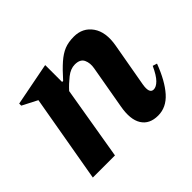

<svg xmlns="http://www.w3.org/2000/svg" viewBox="-114 -624 791 791"><g transform="rotate(-45 281.5 -228.0)"><path d="M35 0 102 -384 36 -418V-430L221 -466H224V-368H230Q262 -404 286.5 -425.5Q311 -447 334.5 -456.5Q358 -466 390 -466Q442 -466 470 -426Q498 -386 486 -318L452 -126Q444 -79 469 -79Q484 -79 500.5 -95.5Q517 -112 535 -151L554 -145Q526 -71 490 -30.5Q454 10 406 10Q356 10 334 -25Q312 -60 324 -126L357 -314Q362 -341 352.5 -361.5Q343 -382 312 -382Q287 -382 262.5 -362.5Q238 -343 218 -321L164 0Z"/></g></svg>

Font: Spectral
Style: Bold Italic
Weight: 700
Italic angle: -10°
Designer: Jean-Baptiste Levee
Foundry: Production Type
Version: Version 2.001